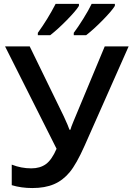

<svg xmlns="http://www.w3.org/2000/svg" viewBox="-20 -951 677 981"><path d="M637.2 -713.9 412.1 -206.1Q370.6 -112.8 335.9 -71Q301.3 -29.3 255.6 -9.8Q210 9.8 145 9.8Q88.4 9.8 40 -4.9V-109.9Q87.9 -90.8 140.1 -90.8Q184.6 -90.8 214.6 -112.5Q244.6 -134.3 269 -190.9L5.9 -713.9H131.8L306.2 -356Q329.6 -305.2 335 -288.1H339.8Q342.8 -300.8 354.5 -328.6L515.1 -713.9ZM173.3 -771V-783.2Q224.1 -853.5 264.2 -931.2H383.3V-920.9Q369.1 -897 321.8 -848.6Q274.4 -800.3 236.3 -771ZM356.9 -771V-783.2Q377.9 -811 405.5 -855.2Q433.1 -899.4 448.2 -931.2H566.9V-920.9Q552.7 -897 505.4 -848.6Q458 -800.3 419.9 -771Z"/></svg>

Font: JBL Sans
Style: Semibold
Weight: 600
Version: Version 1.10